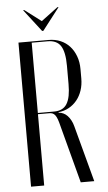

<svg xmlns="http://www.w3.org/2000/svg" viewBox="-58 -891 520 928"><g transform="rotate(-5 202.0 -426.5)"><path d="M54.4 -699V0H118.1V-346H172.8Q182.6 -346 189.4 -343Q196.1 -340 201.6 -332.9Q207.1 -325.8 211.8 -312.9Q216.5 -300.1 221.2 -280.5L295.5 0H361L287.9 -273.1Q283.9 -288.8 276.8 -301.8Q269.8 -314.9 260.7 -324.4Q251.6 -333.9 240.6 -338.9Q229.6 -344 218 -344.6V-347Q246.1 -350 268.7 -362.5Q291.2 -375 307.6 -395.1Q323.9 -415.1 332.9 -441.8Q341.9 -468.5 341.9 -499.9V-545.5Q341.9 -579.5 331.5 -607.7Q321.1 -635.9 302.8 -656.2Q284.5 -676.6 258.4 -687.8Q232.4 -699 201.2 -699ZM278.1 -478.5Q278.1 -445.8 273.6 -422.1Q269 -398.4 259.4 -382.7Q249.8 -367 234.1 -359.5Q218.5 -352 197 -352H118.1V-693H195.4Q240.1 -693 259.1 -663.1Q278.1 -633.2 278.1 -567.1ZM90.2 -853 173.2 -745.2H179.2L262.5 -853H256.5L175.9 -792.6L96.2 -853Z"/></g></svg>

Font: Moniqa Black
Style: Regular
Weight: 900
Designer: Rajesh Rajput
Foundry: Rajesh Rajput
Version: Version 1.000